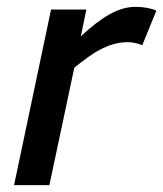

<svg xmlns="http://www.w3.org/2000/svg" viewBox="-20 -540 476 560"><path d="M395 -408.2Q388.2 -411.1 376.5 -414.1Q364.7 -417 352.1 -417Q330.6 -417 310.8 -411.1Q291 -405.3 272 -395.3Q252.9 -385.3 234.4 -371.6Q215.8 -357.9 196.8 -342.8L124 0H21L128.9 -512.2H231.9L215.8 -434.1Q261.7 -477.1 300 -498.5Q338.4 -520 375 -520Q393.6 -520 410.2 -516.8Q426.8 -513.7 436 -508.8Z"/></svg>

Font: Clear Sans Medium
Style: Italic
Weight: 500
Italic angle: -12°
Foundry: Intel Corporation
Version: Version 1.00